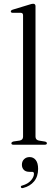

<svg xmlns="http://www.w3.org/2000/svg" viewBox="-20 -750 290 995"><path d="M164 -718V-42Q164 -25 181.5 -21.5L212 -16.5Q223 -14.5 223 -7.5Q223 0 211.5 0H49.5Q39 0 39 -7.5Q39 -14 50.5 -17L82 -21.5Q99.5 -25 99.5 -41.5V-670.5Q99.5 -683 88.5 -683.5H45Q36 -684.5 36 -690.5Q36 -696.5 46 -700L130 -725.5Q144.5 -730.5 151.5 -730.5Q164 -730.5 164 -718ZM133 140.5Q113 140.5 103.2 130Q93.5 119.5 93.5 104Q93.5 86 104.8 75Q116 64 133.5 64Q153 64 165.2 79.2Q177.5 94.5 177.5 125.5Q177.5 164.5 156.8 189.8Q136 215 100.5 224Q91 227 88.5 220.5Q86 213.5 95 211.5Q124 203.5 140 185.5Q156 167.5 156 150.5Q156 140.5 146.5 140.5Z"/></svg>

Font: Fraunces 72pt S000 Light
Style: Regular
Weight: 300
Version: Version 1.000; ttfautohint (v1.8.3)